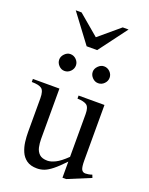

<svg xmlns="http://www.w3.org/2000/svg" viewBox="-165 -973 831 1072"><g transform="rotate(20 250.5 -437.0)"><path d="M501.5 -41.5 365.7 14.6H343.8V-81.1Q306.2 -41.5 280.3 -21Q254.4 -0.5 233.9 7.1Q213.4 14.6 191.9 14.6Q152.8 14.6 129.6 -2.2Q106.4 -19 95 -45.7Q83.5 -72.3 79.8 -102.5Q76.2 -132.8 76.2 -159.7V-359.9Q76.2 -403.8 59.3 -416.5Q42.5 -429.2 0 -429.2V-447.3H157.7V-147.9Q157.7 -122.6 162.8 -99.1Q168 -75.7 183.8 -60.8Q199.7 -45.9 231.9 -45.9Q251.5 -45.9 278.6 -59.1Q305.7 -72.3 343.8 -109.4V-363.8Q343.8 -404.3 326.7 -416.3Q309.6 -428.2 271.5 -429.2V-447.3H425.3V-118.7Q425.3 -78.6 432.4 -64.9Q439.5 -51.3 455.6 -51.3Q462.4 -51.3 473.1 -53Q483.9 -54.7 494.6 -58.6ZM400.4 -599.6Q400.4 -579.6 385.5 -564.5Q370.6 -549.3 350.1 -549.3Q330.1 -549.3 315.2 -564.7Q300.3 -580.1 300.3 -599.6Q300.3 -618.2 315.9 -633.8Q331.5 -649.4 350.1 -649.4Q370.6 -649.4 385.5 -634.5Q400.4 -619.6 400.4 -599.6ZM200.2 -599.6Q200.2 -579.6 185.3 -564.5Q170.4 -549.3 149.9 -549.3Q130.4 -549.3 115.7 -564.7Q101.1 -580.1 101.1 -599.6Q101.1 -618.2 116.2 -633.8Q131.3 -649.4 149.9 -649.4Q170.4 -649.4 185.3 -634.5Q200.2 -619.6 200.2 -599.6ZM407.7 -889.2 282.2 -721.2H219.7L93.8 -889.2H128.4L250.5 -786.1L373 -889.2Z"/></g></svg>

Font: BabelStone Roman
Style: Regular
Weight: 400
Designer: Walt Agee, Victor Gaultney, Peter Martin, Debbi Hosken, Becca Hirsbrunner (SIL); Andrew West (BabelStone)
Foundry: BabelStone
Version: Version 16.000